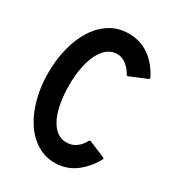

<svg xmlns="http://www.w3.org/2000/svg" viewBox="-187 -871 927 1012"><g transform="rotate(30 276.5 -365.0)"><path d="M300 -758Q372 -758 426 -719Q480 -680 513 -614Q515 -606 509 -603L408 -561Q401 -559 398 -564Q380 -596 355 -615Q330 -634 300 -634Q267 -634 241 -613Q215 -592 197.5 -555.5Q180 -519 171 -470Q162 -421 162 -366Q162 -310 170.5 -260.5Q179 -211 196 -174.5Q213 -138 239 -117Q265 -96 300 -96Q332 -96 357 -113.5Q382 -131 399 -163Q402 -169 409 -166L507 -125Q515 -122 511 -114Q475 -49 421.5 -10.5Q368 28 300 28Q240 28 190.5 -3Q141 -34 106.5 -87.5Q72 -141 53 -213Q34 -285 34 -366Q34 -447 52 -518Q70 -589 104 -642.5Q138 -696 187.5 -727Q237 -758 300 -758Z"/></g></svg>

Font: RonaldsonGothic
Style: Regular
Weight: 400
Designer: Mr. Robertson for MacKellar, Smiths & Jordan Co. Philadelphia
Foundry: CAT-Fonts Peter Wiegel
Version: Version 1.000